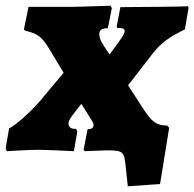

<svg xmlns="http://www.w3.org/2000/svg" viewBox="-40 -527 681 673"><path d="M408 126 521 118 553 -79 546 -87C508 -87 492 -100 462 -146L409 -228L495 -339C526 -378 553 -397 608 -424L621 -499L619 -505C619 -505 560 -503 511 -503C468 -503 427 -502 382 -502L369 -434L371 -429C391 -429 397 -427 397 -417C397 -405 367 -368 344 -336C325 -365 308 -386 308 -407C308 -422 317 -428 338 -428L352 -498L348 -507C348 -507 237 -503 205 -503H60L44 -425L47 -420C84 -410 103 -406 133 -355L183 -272L102 -175C70 -137 14 -87 -8 -77L-20 -9L-17 3C-17 3 62 -2 94 -2C120 -2 219 3 219 3L231 -66L227 -75C208 -75 200 -81 200 -95C200 -103 208 -115 214 -123L245 -163L281 -106C285 -100 288 -94 288 -89C288 -79 281 -74 267 -74L253 -2L258 3C258 3 320 0 336 0C395 0 395 6 401 61Z"/></svg>

Font: Alegreya SC Black
Style: Italic
Weight: 900
Italic angle: -7°
Designer: Juan Pablo del Peral
Foundry: Huerta Tipografica
Version: Version 2.007;PS 002.007;hotconv 1.0.88;makeotf.lib2.5.64775